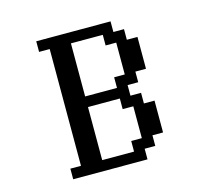

<svg xmlns="http://www.w3.org/2000/svg" viewBox="-113 -937 1225 1092"><g transform="rotate(-15 500.0 -391.0)"><path d="M375 -421.9H562.5V-484.4H625V-671.9H562.5V-734.4H375ZM375 -46.9H562.5V-109.4H625V-296.9H562.5V-359.4H375ZM187.5 15.6V-46.9H250V-734.4H187.5V-796.9H625V-734.4H687.5V-671.9H750V-484.4H687.5V-421.9H625V-359.4H687.5V-296.9H750V-109.4H687.5V-46.9H625V15.6Z"/></g></svg>

Font: KH Dot Dougenzaka 16
Style: Regular
Weight: 400
Designer: Original version for X68000 by Keitarou Hiraki (http://hp.vector.co.jp/authors/VA000874/) / TrueType conversion by Homem
Version: Version 1.00.20150527